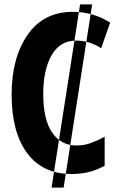

<svg xmlns="http://www.w3.org/2000/svg" viewBox="-20 -780 540 875"><path d="M215 75 345 -760H400L270 75ZM306 13Q392 13 457 -25V-157Q426 -140 395 -128.5Q364 -117 328 -117Q258 -117 217.5 -176Q177 -235 177 -353Q177 -461 215 -528Q253 -595 327 -595Q388 -595 441 -560L482 -677Q405 -726 311 -726Q178 -726 105.5 -621Q33 -516 33 -349Q33 -178 103.5 -82.5Q174 13 306 13Z"/></svg>

Font: Noto Sans Mono Condensed Extra
Style: Regular
Weight: 800
Width: 3
Designer: Monotype Design Team
Foundry: Monotype Imaging Inc.
Version: Version 1.900